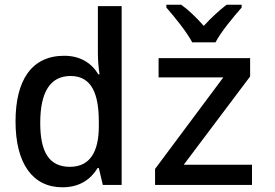

<svg xmlns="http://www.w3.org/2000/svg" viewBox="-20 -786 1167 816"><path d="M797 -606H896C919 -651 973 -715 1007 -754V-766H943C910 -740 880 -713 846 -676C815 -711 781 -744 750 -766H687V-754C722 -714 774 -650 797 -606ZM245 10C318 10 365 -23 395 -72H400L417 0H497V-760H396V-559C396 -530 399 -497 403 -470H398C370 -517 322 -549 253 -549C115 -549 46 -446 46 -270C46 -91 119 10 245 10ZM639 0H1051V-86H761L1043 -461V-539H654V-457H929L639 -68ZM277 -77C190 -77 151 -138 151 -263C151 -396 194 -463 280 -463C372 -463 400 -383 400 -268V-249C400 -142 363 -77 277 -77Z"/></svg>

Font: Noto Sans Mono SemiCondensed Medium
Style: Regular
Weight: 500
Width: 4
Designer: Monotype Design Team
Foundry: Monotype Imaging Inc.
Version: Version 2.014